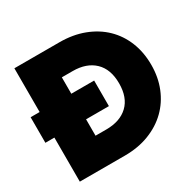

<svg xmlns="http://www.w3.org/2000/svg" viewBox="-154 -870 1046 1034"><g transform="rotate(-30 369.0 -352.5)"><path d="M338 -705Q422 -705 490 -679Q558 -653 606 -606.5Q654 -560 680 -495.5Q706 -431 706 -353Q706 -276 680 -211.5Q654 -147 606 -100Q558 -53 490 -26.5Q422 0 338 0H58V-274H2V-433H58V-705ZM322 -172Q408 -172 457 -218.5Q506 -265 506 -353Q506 -441 457 -488Q408 -535 322 -535H255V-433H397V-274H255V-172Z"/></g></svg>

Font: SVN-Poppins ExtraBold
Style: Regular
Weight: 800
Designer: Ninad Kale (Devanagari), Jonny Pinhorn (Latin)
Foundry: Indian Type Foundry
Version: Version 3.002 2017; ttfautohint (v1.8.3)